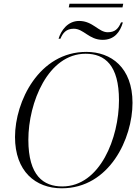

<svg xmlns="http://www.w3.org/2000/svg" viewBox="-20 -1005 758 1036"><path d="M351 -965H641L645 -985H355ZM296 -796H306C319 -827 337 -850 378 -850C432 -850 460 -790 534 -790C597 -790 628 -832 643 -884H633C618 -849 600 -831 561 -831C512 -831 481 -892 407 -892C345 -892 309 -840 296 -796ZM313 11C571 11 695 -258 695 -450C695 -641 579 -725 446 -725C191 -725 61 -458 61 -266C61 -81 171 11 313 11ZM316 1C215 1 133 -56 133 -251C133 -451 239 -715 442 -715C546 -715 622 -653 622 -464C622 -263 521 1 316 1Z"/></svg>

Font: Noto Serif Display Light
Style: Italic
Weight: 300
Italic angle: -12°
Designer: Monotype Design Team
Foundry: Monotype Imaging Inc.
Version: Version 2.009